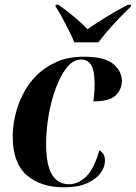

<svg xmlns="http://www.w3.org/2000/svg" viewBox="-20 -786 577 816"><path d="M252 10Q152 10 93 -42Q34 -94 34 -207Q34 -246 44 -292Q54 -338 76 -382.5Q98 -427 133.5 -463.5Q169 -500 219.5 -522.5Q270 -545 336 -545Q425 -545 461.5 -514Q498 -483 498 -442Q498 -407 472 -381Q446 -355 377 -355Q379 -370 380.5 -388.5Q382 -407 382 -430Q382 -486 367.5 -509.5Q353 -533 325 -533Q291 -533 264 -499Q237 -465 217 -411Q197 -357 186.5 -294.5Q176 -232 176 -175Q176 -85 201 -44Q226 -3 274 -3Q312 -3 346 -35.5Q380 -68 402 -147Q412 -142 419 -131.5Q426 -121 426 -102Q426 -76 407.5 -50.5Q389 -25 350.5 -7.5Q312 10 252 10ZM296 -606Q287 -628 272.5 -657Q258 -686 243 -713.5Q228 -741 216 -758L217 -766H228Q269 -737 299.5 -711Q330 -685 352 -662Q382 -683 428.5 -712Q475 -741 524 -766H537L536 -758Q498 -722 461.5 -682Q425 -642 398 -606Z"/></svg>

Font: Noto Serif Display SemiCondensed
Style: Bold Italic
Weight: 700
Width: 4
Italic angle: -12°
Designer: Monotype Design Team
Foundry: Monotype Imaging Inc.
Version: Version 2.009